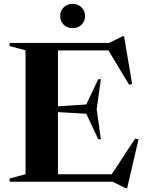

<svg xmlns="http://www.w3.org/2000/svg" viewBox="-20 -936 751 989"><path d="M29.5 0V-16.5L111.5 -38.5V-677L29.5 -698.5V-715H542L612.5 -749.5H619L660.5 -504L645 -499.5L538.5 -676.5H278.5V-388.5L424.5 -398L486 -528H499.5L478 -373L499.5 -219H486L424.5 -350L278.5 -358.5V-38.5H555.5L676.5 -222.5L693.5 -218L635 33H626.5L560 0ZM354 -791Q325.5 -791 307.8 -809Q290 -827 290 -853.5Q290 -879.5 307.8 -897.8Q325.5 -916 354 -916Q382.5 -916 400.2 -897.8Q418 -879.5 418 -853.5Q418 -827 400.2 -809Q382.5 -791 354 -791Z"/></svg>

Font: Newsreader Display SemiBold
Style: Regular
Weight: 600
Designer: Hugues Gentile
Foundry: Production Type
Version: Version 1.001